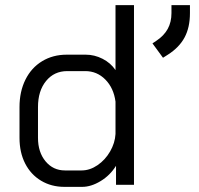

<svg xmlns="http://www.w3.org/2000/svg" viewBox="-20 -720 776 748"><path d="M56 -183V-303Q56 -363 79 -409.5Q102 -456 144 -481.5Q186 -507 240 -507H314Q348 -507 379.5 -491Q411 -475 430 -447V-700H502V0H432V-74Q409 -37 372 -14.5Q335 8 300 8H231Q180 8 140 -16Q100 -40 78 -83Q56 -126 56 -183ZM298 -56Q330 -56 360 -76.5Q390 -97 409 -130Q428 -163 430 -198V-324Q423 -377 390.5 -410Q358 -443 312 -443H242Q191 -443 159.5 -404.5Q128 -366 128 -303V-183Q128 -127 157.5 -91.5Q187 -56 233 -56ZM574 -551 589 -561Q619 -581 633.5 -607.5Q648 -634 648 -669V-700H720V-669Q720 -613 699 -574Q678 -535 634 -507L615 -495Z"/></svg>

Font: Bai Jamjuree
Style: Regular
Weight: 400
Designer: Katatrad Aksorn Co.,Ltd.
Foundry: Cadson Demak Co.,Ltd.
Version: Version 1.000; ttfautohint (v1.6)